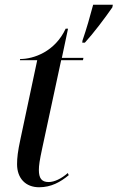

<svg xmlns="http://www.w3.org/2000/svg" viewBox="-20 -780 496 810"><path d="M328 -609 327 -600H338C373 -638 423 -704 454 -749L456 -760H373C360 -711 345 -658 328 -609ZM145 10C196 10 235 -12 270 -41L266 -50C240 -27 210 -12 185 -12C155 -12 144 -29 144 -63C144 -82 147 -103 158 -154L238 -526H330L332 -536H241L267 -659H257C212 -562 122 -531 65 -531L64 -526H137L66 -192C55 -141 52 -114 52 -87C52 -28 88 10 145 10Z"/></svg>

Font: Noto Serif Display ExtraCondensed Medium
Style: Italic
Weight: 500
Width: 2
Italic angle: -12°
Designer: Monotype Design Team
Foundry: Monotype Imaging Inc.
Version: Version 2.009